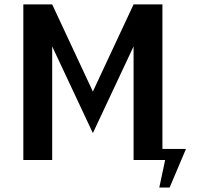

<svg xmlns="http://www.w3.org/2000/svg" viewBox="-20 -720 886 864"><path d="M710.9 -49.8H816.9L743.2 124H696.8L723.1 0H581.1V-511.2L397.9 -121.1L214.8 -511.2V0H85V-700.2H214.8L397.9 -308.1L581.1 -700.2H710.9Z"/></svg>

Font: Pfennig
Style: Bold
Weight: 700
Version: Version 20120410 ; ttfautohint (v0.8)